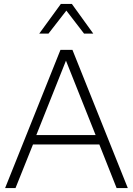

<svg xmlns="http://www.w3.org/2000/svg" viewBox="-20 -958 677 978"><path d="M455 -787H408L318 -904L227 -787H180L290 -938H346ZM574 0 486 -222H148L59 0H6L288 -704H349L631 0ZM165 -270H467L316 -649Z"/></svg>

Font: Prodigy Sans Light
Style: Regular
Weight: 300
Designer: Wei Huang
Foundry: Wei Huang
Version: Version 1.003; ttfautohint (v1.8.3)